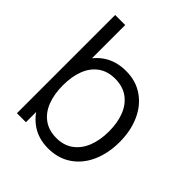

<svg xmlns="http://www.w3.org/2000/svg" viewBox="-201 -850 995 995"><g transform="rotate(45 296.0 -352.5)"><path d="M82 -270.7Q82 -353.3 108.9 -417.7Q135.8 -482 188.6 -518.5Q241.3 -555 315.3 -555Q387.7 -555 441.2 -518Q494.8 -481 523.4 -416.3Q552 -351.7 552 -270.7Q552 -189.2 523.4 -124.2Q494.8 -59.2 440.6 -22.1Q386.3 15 312.3 15Q240 15 187.9 -22.2Q135.8 -59.5 108.9 -124.2Q82 -188.8 82 -270.7ZM69.7 -720H143.3V-406.7H135.7V0H69.7ZM474 -270.7Q474 -333.2 455.2 -382Q436.3 -430.8 398 -458.8Q359.7 -486.7 303.3 -486.7Q248.5 -486.7 210.8 -459.4Q173.2 -432.2 154.4 -383.7Q135.7 -335.2 135.7 -270.7Q135.7 -206.7 154.5 -157.7Q173.3 -108.7 211.3 -81Q249.3 -53.3 305 -53.3Q359.8 -53.3 397.8 -81.5Q435.8 -109.7 454.9 -158.8Q474 -208 474 -270.7Z"/></g></svg>

Font: Tap Sans
Style: Regular
Weight: 400
Designer: Tap Payments
Foundry: Tap Payments
Version: Version 1.001;Glyphs 3.1.2 (3151)